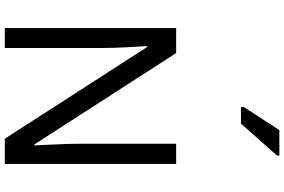

<svg xmlns="http://www.w3.org/2000/svg" viewBox="-212 -972 1184 800"><g transform="rotate(90 380.0 -572.0)"><path d="M663 0H558L176 -593H172Q174 -558 177 -506Q180 -454 180 -399V0H97V-714H201L582 -123H586Q585 -139 583.5 -171Q582 -203 580.5 -241Q579 -279 579 -311V-714H663ZM426 -984V-996L522 -1144H628V-1134L495 -984Z"/></g></svg>

Font: Noto Sans Tifinagh Rhissa Ixa
Style: Regular
Weight: 400
Designer: JamraPatel
Foundry: JamraPatel LLC
Version: Version 2.006; ttfautohint (v1.8.4.7-5d5b)